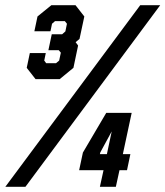

<svg xmlns="http://www.w3.org/2000/svg" viewBox="-42 -720 637 740"><path d="M95 -415 61 -458.5 73 -515.5H134.5L128.5 -486.5L136 -476.5H174L186 -486.5L192.5 -517L184.5 -526.5H144.5L157.5 -588H197.5L210 -599L216 -628.5L208 -638.5H170L158.5 -628.5L152.5 -599.5H90.5L102.5 -656.5L156 -700H249L283 -656.5L264.5 -570L249.5 -557.5L259 -544.5L241 -458.5L188 -415ZM115.5 -446H181.5L213.5 -472.5L225.5 -528.5L203 -557.5L237.5 -586.5L250 -644L229 -669.5H162L130.5 -644L126 -624L130.5 -644L162 -669.5H229L250 -644L237.5 -586.5L203 -557.5H173H203L225.5 -528.5L213.5 -472.5L181.5 -446H115.5L94 -472.5L98 -491.5L94 -472.5ZM-21.5 0 498.5 -700H575.5L56 0ZM38 -26.5 520 -676.5ZM343 0 357 -64H263L277.5 -132L367.5 -285H465.5L431.5 -126H460.5L447.5 -64H418.5L404.5 0ZM343 -126H370L389.5 -218H391L344.5 -132.5ZM381.5 -31 394.5 -92.5H430.5H394.5L429 -254.5H380L308 -129.5L300.5 -92.5H394.5ZM300.5 -92.5 308 -129.5 380 -254.5H429L394.5 -92.5Z"/></svg>

Font: Tourney Black
Style: Italic
Weight: 900
Italic angle: -12°
Version: Version 1.015